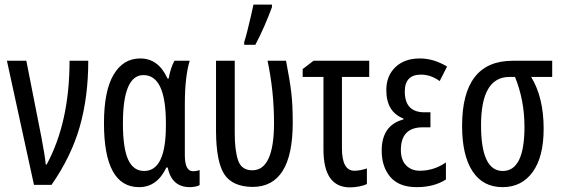

<svg xmlns="http://www.w3.org/2000/svg" viewBox="-20 -800 2429 831"><path d="M10 -537 127 0H203Q288 -122 325 -251Q362 -380 362 -537H281Q281 -271 182 -88H178Q176 -110 171 -140Q166 -170 159 -207L94 -537Z M582 10Q660 10 700 -75H706Q723 10 802 10Q812 10 825.5 7.5Q839 5 844 1V-64Q831 -59 815 -59Q780 -59 780 -129V-349Q780 -468 801 -537H735Q718 -506 710 -460H705Q666 -547 587 -547Q513 -547 471.5 -476.5Q430 -406 430 -267Q430 10 582 10ZM604 -60Q557 -60 534.5 -109.5Q512 -159 512 -266Q512 -475 601 -475Q698 -475 698 -267V-256Q698 -60 604 -60Z M1073 9Q1247 9 1247 -269Q1247 -348 1240.5 -401.5Q1234 -455 1218 -537H1138Q1166 -405 1166 -268Q1166 -63 1072 -63Q1025 -63 1010.5 -106Q996 -149 996 -222V-537H915V-230Q916 -99 951 -45.5Q986 8 1073 9ZM1037 -606H1085Q1105 -643 1124.5 -688Q1144 -733 1157 -769V-780H1077Q1074 -766 1066.5 -732.5Q1059 -699 1050.5 -666Q1042 -633 1037 -618Z M1578 -537H1337L1290 -501V-467H1380V-153Q1380 11 1495 11Q1513 11 1534.5 7Q1556 3 1568 -4V-71Q1538 -61 1514 -61Q1460 -61 1460 -158V-467H1578Z M1843 -314H1817Q1732 -314 1732 -404Q1732 -477 1802 -477Q1845 -477 1883 -449L1915 -512Q1857 -547 1797 -547Q1731 -547 1691.5 -509.5Q1652 -472 1652 -410Q1652 -316 1726 -287V-283Q1632 -258 1632 -148Q1632 -78 1669.5 -34Q1707 10 1784 10Q1858 10 1910 -23V-97Q1858 -61 1797 -61Q1761 -61 1738 -84Q1715 -107 1715 -151Q1715 -249 1810 -249H1843Z M2333 -243Q2333 -378 2279 -467H2370V-537H2199Q1980 -537 1980 -255Q1980 -128 2025 -59Q2070 10 2155 10Q2238 10 2285.5 -55.5Q2333 -121 2333 -243ZM2062 -258Q2062 -467 2185 -467H2209Q2250 -366 2250 -251Q2250 -60 2156 -60Q2062 -60 2062 -258Z"/></svg>

Font: Noto Sans Display Condensed
Style: Regular
Weight: 400
Width: 3
Designer: Monotype Design Team
Foundry: Monotype Imaging Inc.
Version: Version 1.900